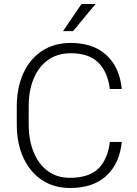

<svg xmlns="http://www.w3.org/2000/svg" viewBox="-20 -937 689 967"><path d="M533.2 -222.2H593.3Q582.5 -113.8 516.1 -52Q449.7 9.8 332 9.8Q251.5 9.8 191.2 -30.3Q130.9 -70.3 97.7 -142.6Q64.5 -214.8 64.5 -311V-399.9Q64.5 -496.1 97.7 -568.4Q130.9 -640.6 191.9 -680.7Q252.9 -720.7 335.9 -720.7Q449.7 -720.7 516.1 -659.4Q582.5 -598.1 593.3 -488.8H533.2Q522.5 -574.7 475.1 -621.8Q427.7 -668.9 335.9 -668.9Q270 -668.9 222.7 -635.5Q175.3 -602.1 149.9 -541.7Q124.5 -481.4 124.5 -400.9V-311Q124.5 -232.9 148.9 -172.1Q173.3 -111.3 219.7 -76.4Q266.1 -41.5 332 -41.5Q426.8 -41.5 474.4 -86.9Q522 -132.3 533.2 -222.2ZM297.4 -780.3 390.6 -917H461.4L348.1 -780.3Z"/></svg>

Font: Vazirmatn FD ExtraLight
Style: Regular
Weight: 200
Designer: Saber Rastikerdar
Foundry: Saber Rastikerdar
Version: Version 33.003